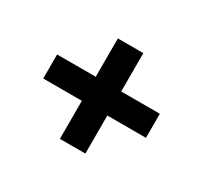

<svg xmlns="http://www.w3.org/2000/svg" viewBox="-85 -570 616 581"><g transform="rotate(30 222.5 -279.5)"><path d="M178 -237H43V-321H178V-455H267V-321H402V-237H267V-104H178Z"/></g></svg>

Font: Cabin Medium
Style: Regular
Weight: 500
Designer: Pablo Impallari
Foundry: Pablo Impallari. http://www.impallari.com Igino Marini. http://www.ikern.com
Version: Version 2.001